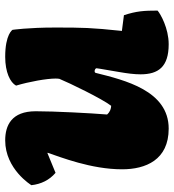

<svg xmlns="http://www.w3.org/2000/svg" viewBox="12 -630 628 691"><g transform="rotate(90 325.5 -285.0)"><path d="M87.9 -16.6C87.9 -16.6 103.5 9.8 185.1 9.8C240.7 9.8 277.3 -8.3 288.6 -29.3C274.4 -76.7 263.2 -139.2 263.2 -171.9C263.2 -176.8 263.7 -181.6 264.2 -185.1C278.3 -219.7 335.9 -338.9 361.3 -371.6C371.6 -371.1 382.3 -368.2 392.6 -356.9C387.7 -297.9 380.9 -168 380.9 -100.1C380.9 -13.2 431.6 9.8 485.8 9.8C589.8 9.8 647 -84.5 647 -84.5C643.1 -119.1 628.9 -148.9 602.5 -171.4L531.2 -142.1L530.3 -143.1C545.9 -189.5 589.8 -299.3 589.8 -411.1C589.8 -495.6 556.2 -578.6 443.4 -578.6C306.6 -578.6 269 -420.4 242.7 -315.4C241.7 -313 239.3 -312 236.8 -312C231.9 -312 226.1 -315.4 226.1 -318.8C226.1 -319.3 227.1 -328.1 239.7 -400.4C244.6 -428.7 248 -454.6 248 -477.1C248 -541 221.7 -578.6 139.6 -578.6C82.5 -578.6 30.8 -549.3 18.6 -538.6C18.6 -489.7 20.5 -462.4 35.2 -417.5L91.8 -410.2C80.1 -299.3 79.6 -269.5 79.6 -169.9C79.6 -72.3 87.9 -16.6 87.9 -16.6Z"/></g></svg>

Font: Kavoon
Style: Regular
Weight: 400
Designer: Viktoriya Grabowska
Foundry: Viktoriya Grabowska
Version: Version 1.002